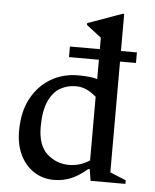

<svg xmlns="http://www.w3.org/2000/svg" viewBox="-54 -795 685 851"><g transform="rotate(5 289.0 -370.0)"><path d="M217 10Q168 10 129 -15Q90 -40 67.5 -85.5Q45 -131 45 -194Q45 -279 77.5 -338.5Q110 -398 164 -429.5Q218 -461 284 -461Q311 -461 332 -459Q353 -457 370 -452V-538H237V-585H370V-636L304 -687V-695L457 -750H464V-585H535V-538H464V-45L535 -16V0H380L372 -51H365Q328 -19 293 -4.5Q258 10 217 10ZM139 -219Q139 -137 180.5 -99.5Q222 -62 279 -62Q327 -62 370 -90V-373Q348 -392 326.5 -402Q305 -412 278 -412Q240 -412 208.5 -393.5Q177 -375 158 -332.5Q139 -290 139 -219Z"/></g></svg>

Font: Spectral Medium
Style: Regular
Weight: 500
Designer: Jean-Baptiste Levee
Foundry: Production Type
Version: Version 2.001